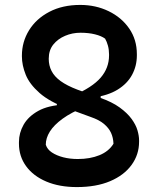

<svg xmlns="http://www.w3.org/2000/svg" viewBox="-20 -740 640 780"><path d="M306 -720Q369 -720 421.5 -694.5Q474 -669 505 -624Q536 -579 536 -520V-515Q536 -472 516.5 -436Q497 -400 458 -376Q419 -352 360 -344L389 -374V-314L276 -351Q355 -385 389 -424.5Q423 -464 423 -515V-519Q423 -538 418.5 -554.5Q414 -571 407 -583Q392 -594 366 -600.5Q340 -607 307 -607Q274 -607 244.5 -594.5Q215 -582 196.5 -559Q178 -536 178 -501Q178 -474 189.5 -451.5Q201 -429 226.5 -410.5Q252 -392 294 -376L386 -343Q435 -326 466 -303.5Q497 -281 514.5 -257Q532 -233 538.5 -210.5Q545 -188 545 -170V-164Q545 -112 514.5 -70Q484 -28 427.5 -4Q371 20 292 20Q221 20 168 -2.5Q115 -25 86 -65Q57 -105 57 -156V-163Q57 -200 76 -233.5Q95 -267 135.5 -289.5Q176 -312 241 -315L211 -287V-335L325 -306Q269 -283 234 -257.5Q199 -232 182.5 -205.5Q166 -179 166 -152Q172 -133 191 -120.5Q210 -108 237 -101Q264 -94 296 -94Q346 -94 384 -109.5Q422 -125 441 -156Q440 -181 431 -200.5Q422 -220 402.5 -236.5Q383 -253 348 -265L258 -298Q182 -326 141 -362Q100 -398 84.5 -436.5Q69 -475 69 -511V-514Q69 -570 98 -617Q127 -664 180.5 -692Q234 -720 306 -720Z"/></svg>

Font: Recursive Monospace Casual SemiBold
Style: Regular
Weight: 600
Version: Version 1.047